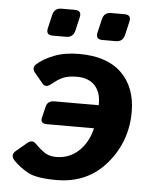

<svg xmlns="http://www.w3.org/2000/svg" viewBox="-52 -747 634 801"><g transform="rotate(5 265.0 -347.0)"><path d="M146 -588.9Q116.7 -588.9 123.5 -618.2L136.7 -674.8Q143.6 -704.1 172.9 -704.1H229.5Q258.8 -704.1 252 -674.8L238.8 -618.2Q231.9 -588.9 202.6 -588.9ZM354 -588.9Q324.7 -588.9 331.5 -618.2L344.7 -674.8Q351.6 -704.1 380.9 -704.1H437.5Q466.8 -704.1 460 -674.8L446.8 -618.2Q439.9 -588.9 410.6 -588.9ZM32.7 -56.6Q13.2 -77.6 35.2 -96.2L78.6 -132.8Q99.6 -150.9 116.2 -132.8Q129.4 -118.7 151.1 -102.3Q172.9 -85.9 203.6 -85.9Q259.3 -85.9 298.3 -122.1Q337.4 -158.2 351.6 -218.8H155.3Q125.5 -218.8 131.3 -243.2L143.1 -292Q148.9 -316.4 177.7 -316.4H362.8Q364.7 -369.1 338.1 -397.9Q311.5 -426.8 263.2 -426.8Q227.5 -426.8 206.1 -418Q184.6 -409.2 160.2 -388.7Q136.2 -368.7 122.6 -384.8L87.9 -426.3Q70.3 -447.3 86.9 -462.9Q113.3 -487.3 158.2 -504.9Q203.1 -522.5 263.2 -522.5Q380.9 -522.5 441.7 -462.6Q502.4 -402.8 502.4 -300.3Q502.4 -175.8 423.1 -83Q343.8 9.8 214.4 9.8Q129.9 9.8 94.2 -9.8Q58.6 -29.3 32.7 -56.6Z"/></g></svg>

Font: Istok
Style: Bold Italic
Weight: 700
Italic angle: -13°
Designer: Andrey V. Panov
Foundry: Andrey V. Panov
Version: Version 1.0.3